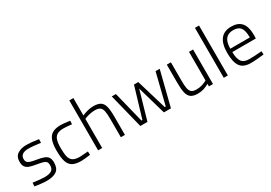

<svg xmlns="http://www.w3.org/2000/svg" viewBox="20 -1560 3396 2407"><g transform="rotate(-30 1717.5 -356.5)"><path d="M54 -8 58 -60Q99 -54 147 -49Q195 -44 221 -44Q291 -44 324.5 -65Q358 -86 358 -142Q358 -172 346 -188.5Q334 -205 304.5 -214Q275 -223 215 -233Q152 -243 117 -256Q82 -269 64.5 -295Q47 -321 47 -368Q47 -443 98 -476Q149 -509 224 -509Q294 -509 401 -492L399 -440Q359 -446 309 -451Q259 -456 226 -456Q108 -456 108 -371Q108 -344 119 -329Q130 -314 157.5 -304Q185 -294 242 -285Q311 -274 347.5 -259.5Q384 -245 401 -219Q418 -193 418 -145Q418 -61 369 -25.5Q320 10 225 10Q194 10 144 4.5Q94 -1 54 -8Z M519 -260Q519 -352 539.5 -406.5Q560 -461 604.5 -485.5Q649 -510 725 -510Q759 -510 855 -497L852 -447Q775 -456 735 -456Q674 -456 641 -437Q608 -418 594 -376Q580 -334 580 -260Q580 -176 592 -131Q604 -86 637 -65Q670 -44 735 -44Q761 -44 854 -52L856 -2Q765 10 724 10Q643 10 599 -16Q555 -42 537 -99.5Q519 -157 519 -260Z M972 -723H1031V-471Q1063 -486 1108 -498Q1153 -510 1193 -510Q1262 -510 1297.5 -487Q1333 -464 1346.5 -411.5Q1360 -359 1360 -263V0H1301V-260Q1301 -339 1292.5 -379.5Q1284 -420 1259.5 -438Q1235 -456 1185 -456Q1146 -456 1103 -445.5Q1060 -435 1031 -422V0H972Z M1458 -500H1518L1629 -52H1643L1774 -490H1836L1967 -52H1981L2092 -500H2152L2026 0H1924L1805 -414L1686 0H1583Z M2255 -240V-500H2314V-241Q2314 -162 2322 -121.5Q2330 -81 2353 -62.5Q2376 -44 2424 -44Q2469 -44 2508.5 -56.5Q2548 -69 2576 -86V-500H2635V0H2576V-37Q2538 -15 2500 -2.5Q2462 10 2411 10Q2347 10 2313.5 -14.5Q2280 -39 2267.5 -92Q2255 -145 2255 -240Z M2791 -723H2850V0H2791Z M2984 -248Q2984 -510 3191 -510Q3289 -510 3338 -453.5Q3387 -397 3387 -273L3385 -226H3045Q3045 -132 3076.5 -87.5Q3108 -43 3184 -43Q3261 -43 3367 -52L3369 -4Q3327 1 3272 5.5Q3217 10 3178 10Q3070 9 3027 -54Q2984 -117 2984 -248ZM3327 -275Q3327 -375 3295 -417Q3263 -459 3191 -459Q3119 -459 3082 -415.5Q3045 -372 3044 -275Z"/></g></svg>

Font: Cairo Light
Style: Regular
Weight: 300
Designer: Mohamed Gaber, Accademia di Belle Arti di Urbino and others
Foundry: Kief Type Foundry, Accademia di Belle Arti di Urbino and others
Version: Version 3.011